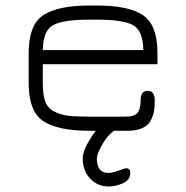

<svg xmlns="http://www.w3.org/2000/svg" viewBox="-20 -470 669 690"><path d="M329.1 -399.4H300.8Q206.1 -399.4 170.4 -379.4Q134.8 -359.4 133.8 -290H495.1Q494.1 -359.4 458.5 -379.4Q422.9 -399.4 329.1 -399.4ZM545.9 -278.3V-239.3H133.8V-172.9Q133.8 -130.9 142.1 -106.4Q150.4 -82 173.8 -69.8Q197.3 -57.6 224.1 -54.2Q251 -50.8 300.8 -50.8H431.6Q462.9 -50.8 474.1 -64.5Q485.4 -78.1 485.4 -111.3Q485.4 -143.6 510.7 -143.6Q536.1 -143.6 536.1 -108.4Q536.1 -85.9 533.2 -69.3Q530.3 -52.7 521 -35.6Q511.7 -18.6 490.7 -9.3Q469.7 0 438.5 0H390.6Q367.2 14.6 347.7 48.8Q328.1 83 328.1 98.6Q328.1 151.4 369.1 151.4Q384.8 151.4 406.2 143.1Q427.7 134.8 433.6 134.8Q448.2 134.8 448.2 151.4Q448.2 176.8 421.9 188.5Q395.5 200.2 371.1 200.2Q331.1 200.2 304.2 171.9Q277.3 143.6 277.3 98.6Q277.3 63.5 324.2 0H300.8Q188.5 0 135.7 -34.7Q83 -69.3 83 -171.9V-278.3Q83 -380.9 135.7 -415.5Q188.5 -450.2 300.8 -450.2H329.1Q441.4 -450.2 493.7 -415.5Q545.9 -380.9 545.9 -278.3Z"/></svg>

Font: Jura
Style: Book
Weight: 400
Version: Version 2.3